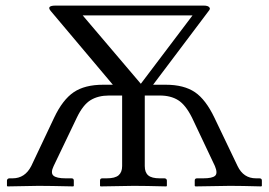

<svg xmlns="http://www.w3.org/2000/svg" viewBox="-20 -665 961 687"><path d="M370.1 -323.2Q331.1 -323.2 304 -306.6Q276.9 -290 254.9 -244.1L171.9 -70.8Q160.2 -46.4 171.1 -36.6Q182.1 -26.9 214.8 -26.9H235.8Q244.1 -26.9 244.1 -19V0L242.2 2Q154.3 0 118.2 0L6.8 2L4.9 0V-19Q4.9 -22.5 7.6 -24.7Q10.3 -26.9 13.2 -26.9H24.9Q69.3 -26.9 91.8 -70.8L173.8 -244.1Q204.1 -308.1 243.7 -335Q283.2 -361.8 349.1 -361.8H383.8L162.1 -625Q144.5 -645 179.2 -645H709Q716.8 -645 722.2 -643.3Q727.5 -641.6 730.2 -637.2Q732.9 -632.8 726.1 -625L527.8 -361.8H573.2Q638.2 -361.8 677.7 -335Q716.3 -308.6 747.1 -244.1L830.1 -70.8Q851.1 -26.9 896 -26.9H908.2Q917 -26.9 917 -19V0L915 2Q842.3 0 803.2 0L679.2 2L676.8 0V-19Q676.8 -26.9 685.1 -26.9H707Q739.3 -26.9 749.5 -35.9Q759.8 -44.9 749 -70.8L667 -244.1Q644 -290 617.4 -306.6Q590.8 -323.2 551.8 -323.2H498V-70.8Q498 -47.9 510.5 -37.4Q522.9 -26.9 551.8 -26.9H568.8Q571.8 -26.9 574.5 -24.7Q577.1 -22.5 577.1 -19V0L575.2 2Q498 0 459 0L339.8 2L337.9 0V-19Q337.9 -26.9 346.2 -26.9H361.8Q391.6 -26.9 404.3 -37.8Q417 -48.8 417 -70.8V-323.2ZM483.9 -365.2 668.9 -609.9H275.9Z"/></svg>

Font: Linux Biolinum G
Style: Regular
Weight: 400
Designer: Philipp H. Poll
Foundry: Philipp H. Poll
Version: Version 1.1.0 ; ttfautohint (v1.6)